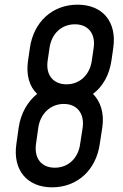

<svg xmlns="http://www.w3.org/2000/svg" viewBox="-20 -786 526 822"><path d="M312 -766C204 -766 124 -692 108 -581L100 -526C91 -465 106 -415 139 -384C98 -351 69 -301 60 -240L50 -169C34 -58 96 16 203 16C311 16 391 -58 407 -169L418 -240C427 -301 411 -351 378 -384C420 -415 448 -465 457 -526L465 -581C481 -692 420 -766 312 -766ZM381 -581 373 -526C364 -464 320 -425 265 -425C208 -425 175 -465 184 -526L192 -581C201 -643 244 -682 301 -682C357 -682 390 -642 381 -581ZM334 -240 323 -169C315 -108 271 -68 215 -68C157 -68 126 -108 134 -169L144 -240C153 -300 197 -341 253 -341C310 -341 342 -300 334 -240Z"/></svg>

Font: Mohave
Style: Italic
Weight: 400
Italic angle: -8°
Designer: Gumpita Rahayu
Foundry: Tokotype
Version: Version 2.002;PS 002.002;hotconv 1.0.88;makeotf.lib2.5.64775